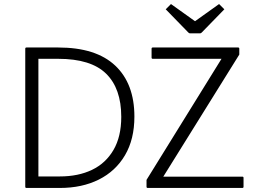

<svg xmlns="http://www.w3.org/2000/svg" viewBox="-20 -1010 1320 950"><path d="M105 -86V-769Q105 -775 111 -775H268Q455 -775 550 -685.5Q645 -596 645 -433Q645 -321 598.5 -242Q552 -163 469 -121.5Q386 -80 276 -80H111Q105 -80 105 -86ZM170 -137H276Q367 -137 435 -169.5Q503 -202 541.5 -268Q580 -334 580 -432Q580 -572 505 -645.5Q430 -719 268 -719H170ZM1164 -740 788 -136H1179Q1185 -136 1185 -130V-86Q1185 -80 1179 -80H711Q705 -80 705 -86V-120L1076 -719H736Q730 -719 730 -725V-769Q730 -775 736 -775H1158Q1164 -775 1164 -769ZM800 -964 826 -990 945 -905 1064 -990 1090 -964 978 -849Q974 -845 970 -845H920Q916 -845 912 -849Z"/></svg>

Font: Gowun Dodum
Style: Regular
Weight: 400
Designer: Yanghee Ryu
Foundry: Yanghee Ryu
Version: Version 2.000